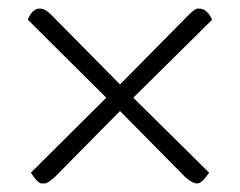

<svg xmlns="http://www.w3.org/2000/svg" viewBox="-20 -484 560 448"><path d="M468 -81Q451 -56 440 -56Q429 -56 412 -71L260 -225L108 -71Q91 -56 84.5 -56Q78 -56 76 -56Q67 -58 52 -81L228 -256L45 -438Q55 -464 73 -464Q85 -464 98 -451L260 -287L422 -451Q435 -464 442 -464Q449 -464 453.5 -462.5Q458 -461 464 -455Q470 -449 475 -438L291 -256Z"/></svg>

Font: Sedan
Style: Regular
Weight: 400
Designer: Sebastian Salazar
Foundry: Sebastian Salazar
Version: Version 1.001